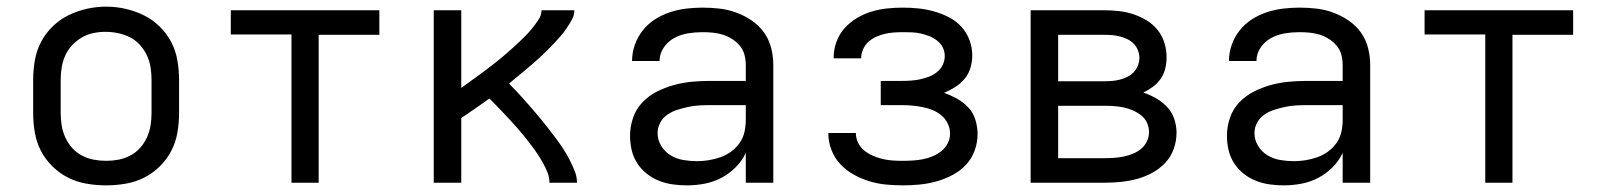

<svg xmlns="http://www.w3.org/2000/svg" viewBox="-20 -551 4840 579"><path d="M300 8Q271 8 241.5 3Q212 -2 186 -15Q160 -28 138.5 -49Q117 -70 103.5 -96Q90 -122 85 -151.5Q80 -181 80 -210V-310Q80 -339 85 -368.5Q90 -398 103.5 -424Q117 -450 138.5 -471Q160 -492 186.5 -505Q213 -518 242 -524.5Q271 -531 300 -531Q329 -531 358 -524.5Q387 -518 413.5 -505Q440 -492 461.5 -471Q483 -450 496.5 -424Q510 -398 515 -368.5Q520 -339 520 -310V-210Q520 -181 515 -151.5Q510 -122 496.5 -96Q483 -70 461.5 -49Q440 -28 414 -15Q388 -2 358.5 3Q329 8 300 8ZM300 -66Q319 -66 337.5 -69.5Q356 -73 373 -82Q390 -91 402.5 -105Q415 -119 423 -136.5Q431 -154 434 -172.5Q437 -191 437 -210V-310Q437 -329 434 -348Q431 -367 423 -384Q415 -401 402 -415.5Q389 -430 372 -438.5Q355 -447 336 -451Q317 -455 298 -455Q279 -455 260.5 -451Q242 -447 226 -437.5Q210 -428 197 -414Q184 -400 176.5 -383Q169 -366 166 -347.5Q163 -329 163 -310V-210Q163 -191 166 -172.5Q169 -154 177 -136.5Q185 -119 197.5 -105Q210 -91 227 -82Q244 -73 262.5 -69.5Q281 -66 300 -66Z M859 0V-447H676V-520H1124V-446H941V0Z M1288 0V-520H1371V-286Q1383 -295 1394.5 -303Q1406 -311 1417.5 -319.5Q1429 -328 1440.5 -336.5Q1452 -345 1463 -353.5Q1474 -362 1485 -371Q1496 -380 1507 -389.5Q1518 -399 1528.5 -408.5Q1539 -418 1549.5 -428Q1560 -438 1569.5 -448Q1579 -458 1588 -469.5Q1597 -481 1605 -493.5Q1613 -506 1613 -520H1712Q1712 -505 1704.5 -491.5Q1697 -478 1688.5 -465.5Q1680 -453 1670 -441.5Q1660 -430 1650 -419.5Q1640 -409 1629 -398Q1618 -387 1607 -377Q1596 -367 1584.5 -357Q1573 -347 1561.5 -337.5Q1550 -328 1538.5 -318.5Q1527 -309 1515 -299Q1528 -286 1540.5 -272.5Q1553 -259 1565 -245.5Q1577 -232 1589 -218Q1601 -204 1613 -189.5Q1625 -175 1636 -160.5Q1647 -146 1658 -131.5Q1669 -117 1679 -101.5Q1689 -86 1697.5 -69.5Q1706 -53 1713 -35.5Q1720 -18 1720 0H1637Q1637 -16 1631 -31Q1625 -46 1617.5 -59.5Q1610 -73 1601 -86.5Q1592 -100 1582.5 -112.5Q1573 -125 1563 -137.5Q1553 -150 1542.5 -162Q1532 -174 1521.5 -185.5Q1511 -197 1500 -208.5Q1489 -220 1478 -231.5Q1467 -243 1456 -254Q1435 -239 1413.5 -224Q1392 -209 1371 -195V0Z M2051 8Q2030 8 2008.5 5Q1987 2 1967 -6Q1947 -14 1930 -27.5Q1913 -41 1901.5 -59Q1890 -77 1885 -98Q1880 -119 1880 -141Q1880 -169 1889 -195.5Q1898 -222 1917 -242Q1936 -262 1960.5 -274.5Q1985 -287 2012 -294.5Q2039 -302 2066.5 -304.5Q2094 -307 2121 -307H2229V-355Q2229 -371 2225 -386Q2221 -401 2211 -413Q2201 -425 2187.5 -433.5Q2174 -442 2159.5 -446.5Q2145 -451 2129.5 -452.5Q2114 -454 2099 -454Q2077 -454 2055 -450.5Q2033 -447 2013.5 -436.5Q1994 -426 1981.5 -407.5Q1969 -389 1969 -367Q1969 -367 1969 -367Q1969 -367 1969 -367H1886Q1886 -367 1886 -367Q1886 -367 1886 -367Q1886 -392 1894.5 -416Q1903 -440 1918.5 -459.5Q1934 -479 1955 -492.5Q1976 -506 2000 -514Q2024 -522 2049 -525Q2074 -528 2099 -528Q2125 -528 2150.5 -525Q2176 -522 2200.5 -513Q2225 -504 2247 -489Q2269 -474 2284 -453Q2299 -432 2305.5 -406.5Q2312 -381 2312 -355V0H2229V-90Q2218 -66 2198.5 -46.5Q2179 -27 2155 -14.5Q2131 -2 2104.5 3Q2078 8 2051 8ZM2082 -65Q2100 -65 2118 -68Q2136 -71 2153 -77Q2170 -83 2185 -94Q2200 -105 2210.5 -120Q2221 -135 2225 -153Q2229 -171 2229 -189V-234H2121Q2105 -234 2088 -233Q2071 -232 2055 -228.5Q2039 -225 2023 -220Q2007 -215 1993 -205.5Q1979 -196 1971 -181Q1963 -166 1963 -150Q1963 -129 1974 -111Q1985 -93 2002.5 -82.5Q2020 -72 2040.5 -68.5Q2061 -65 2082 -65Z M2703 8Q2677 8 2651.5 5.5Q2626 3 2601.5 -4.5Q2577 -12 2554.5 -24.5Q2532 -37 2514.5 -55.5Q2497 -74 2487.5 -98.5Q2478 -123 2478 -148Q2478 -149 2478 -149Q2478 -149 2478 -150H2561Q2561 -150 2561 -150Q2561 -150 2561 -150Q2561 -150 2561 -150Q2561 -150 2561 -150Q2561 -134 2568 -120Q2575 -106 2587 -96.5Q2599 -87 2613 -81Q2627 -75 2642 -71.5Q2657 -68 2672 -67Q2687 -66 2703 -66Q2718 -66 2733.5 -67Q2749 -68 2764 -71Q2779 -74 2793 -80Q2807 -86 2819 -95.5Q2831 -105 2838 -119Q2845 -133 2845 -148Q2845 -164 2838 -178.5Q2831 -193 2819 -203Q2807 -213 2792.5 -219Q2778 -225 2762.5 -228Q2747 -231 2731.5 -232.5Q2716 -234 2700 -234H2636V-307H2700Q2714 -307 2728 -308Q2742 -309 2755.5 -312Q2769 -315 2782 -320Q2795 -325 2806 -334Q2817 -343 2823 -355.5Q2829 -368 2829 -382Q2829 -396 2823 -408Q2817 -420 2806 -428.5Q2795 -437 2782.5 -442Q2770 -447 2756.5 -450Q2743 -453 2729.5 -453.5Q2716 -454 2703 -454Q2689 -454 2675.5 -453Q2662 -452 2648.5 -449Q2635 -446 2622 -440Q2609 -434 2599 -425Q2589 -416 2583 -403Q2577 -390 2577 -376Q2577 -376 2577 -375.5Q2577 -375 2577 -375H2494Q2494 -376 2494 -376.5Q2494 -377 2494 -378Q2494 -402 2502.5 -425Q2511 -448 2527 -466Q2543 -484 2564 -496.5Q2585 -509 2608 -516Q2631 -523 2655 -525.5Q2679 -528 2703 -528Q2727 -528 2750.5 -525.5Q2774 -523 2797 -516.5Q2820 -510 2841.5 -499Q2863 -488 2879 -470.5Q2895 -453 2903.5 -430.5Q2912 -408 2912 -384Q2912 -365 2906.5 -346.5Q2901 -328 2889 -313.5Q2877 -299 2860.5 -288.5Q2844 -278 2827 -271Q2847 -264 2866 -253.5Q2885 -243 2900 -227Q2915 -211 2921.5 -189.5Q2928 -168 2928 -147Q2928 -121 2919 -96.5Q2910 -72 2892.5 -53.5Q2875 -35 2852 -23Q2829 -11 2804 -4Q2779 3 2753.5 5.5Q2728 8 2703 8Z M3088 0V-520H3311Q3333 -520 3355 -517.5Q3377 -515 3398 -508Q3419 -501 3438 -489.5Q3457 -478 3471 -460.5Q3485 -443 3491.5 -421.5Q3498 -400 3498 -378Q3498 -361 3494 -344.5Q3490 -328 3480.5 -314Q3471 -300 3457 -289.5Q3443 -279 3428 -272Q3448 -265 3466.5 -254.5Q3485 -244 3499.5 -228.5Q3514 -213 3521 -192.5Q3528 -172 3528 -151Q3528 -126 3519.5 -102Q3511 -78 3494 -60Q3477 -42 3455 -30Q3433 -18 3409 -11.5Q3385 -5 3360.5 -2.5Q3336 0 3311 0ZM3311 -306Q3323 -306 3334.5 -307Q3346 -308 3357.5 -311Q3369 -314 3380 -319.5Q3391 -325 3399 -333.5Q3407 -342 3411.5 -353.5Q3416 -365 3416 -377Q3416 -388 3411.5 -399.5Q3407 -411 3398.5 -419.5Q3390 -428 3379.5 -433Q3369 -438 3357.5 -441Q3346 -444 3334.5 -445Q3323 -446 3311 -446H3171V-306ZM3311 -74Q3325 -74 3339.5 -75Q3354 -76 3368.5 -79Q3383 -82 3396.5 -87.5Q3410 -93 3421 -102Q3432 -111 3438.5 -124.5Q3445 -138 3445 -152Q3445 -152 3445 -152Q3445 -152 3445 -152Q3445 -167 3439 -180.5Q3433 -194 3421.5 -203Q3410 -212 3396.5 -218Q3383 -224 3368.5 -227Q3354 -230 3339.5 -231Q3325 -232 3311 -232H3171V-74Z M3851 8Q3830 8 3808.5 5Q3787 2 3767 -6Q3747 -14 3730 -27.5Q3713 -41 3701.5 -59Q3690 -77 3685 -98Q3680 -119 3680 -141Q3680 -169 3689 -195.5Q3698 -222 3717 -242Q3736 -262 3760.5 -274.5Q3785 -287 3812 -294.5Q3839 -302 3866.5 -304.5Q3894 -307 3921 -307H4029V-355Q4029 -371 4025 -386Q4021 -401 4011 -413Q4001 -425 3987.5 -433.5Q3974 -442 3959.5 -446.5Q3945 -451 3929.5 -452.5Q3914 -454 3899 -454Q3877 -454 3855 -450.5Q3833 -447 3813.5 -436.5Q3794 -426 3781.5 -407.5Q3769 -389 3769 -367Q3769 -367 3769 -367Q3769 -367 3769 -367H3686Q3686 -367 3686 -367Q3686 -367 3686 -367Q3686 -392 3694.5 -416Q3703 -440 3718.5 -459.5Q3734 -479 3755 -492.5Q3776 -506 3800 -514Q3824 -522 3849 -525Q3874 -528 3899 -528Q3925 -528 3950.5 -525Q3976 -522 4000.5 -513Q4025 -504 4047 -489Q4069 -474 4084 -453Q4099 -432 4105.5 -406.5Q4112 -381 4112 -355V0H4029V-90Q4018 -66 3998.5 -46.5Q3979 -27 3955 -14.5Q3931 -2 3904.5 3Q3878 8 3851 8ZM3882 -65Q3900 -65 3918 -68Q3936 -71 3953 -77Q3970 -83 3985 -94Q4000 -105 4010.5 -120Q4021 -135 4025 -153Q4029 -171 4029 -189V-234H3921Q3905 -234 3888 -233Q3871 -232 3855 -228.5Q3839 -225 3823 -220Q3807 -215 3793 -205.5Q3779 -196 3771 -181Q3763 -166 3763 -150Q3763 -129 3774 -111Q3785 -93 3802.5 -82.5Q3820 -72 3840.5 -68.5Q3861 -65 3882 -65Z M4459 0V-447H4276V-520H4724V-446H4541V0Z"/></svg>

Font: Zed Mono Extended
Style: Regular
Weight: 400
Width: 7
Monospace: yes
Designer: Belleve Invis
Foundry: Belleve Invis
Version: Version 1.0.0; ttfautohint (v1.8.4)